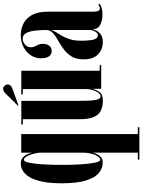

<svg xmlns="http://www.w3.org/2000/svg" viewBox="142 -824 932 1257"><g transform="rotate(-90 608.5 -196.0)"><path d="M191.5 250V240H237V-55Q234 -42.5 227.2 -27.2Q220.5 -12 207.2 -1Q194 10 172 10Q136 10 105.2 -14.5Q74.5 -39 55.5 -97.8Q36.5 -156.5 36.5 -259Q36.5 -354.5 54 -413.5Q71.5 -472.5 100.8 -499.5Q130 -526.5 164.5 -526.5Q189.5 -526.5 204.2 -514Q219 -501.5 226.2 -484.8Q233.5 -468 237 -454.5V-523.5H359V240H403.5V250ZM191.5 -6Q202 -6 212.5 -21.5Q223 -37 229.8 -61.8Q236.5 -86.5 237 -114.5V-404.5Q234.5 -429 227.2 -452.2Q220 -475.5 210.5 -490.8Q201 -506 190.5 -506Q178 -506 170.8 -469.8Q163.5 -433.5 160.2 -376.5Q157 -319.5 157 -257.5Q157 -191 160.5 -133.8Q164 -76.5 171.5 -41.2Q179 -6 191.5 -6Z M578 11Q540 11 512.8 -2Q485.5 -15 470.8 -48Q456 -81 456 -141.5V-513H421.5V-523H576V-153.5Q576 -70 581.8 -37.2Q587.5 -4.5 605.5 -4.5Q619.5 -4.5 630.2 -20Q641 -35.5 647.2 -56.8Q653.5 -78 653.5 -94.5V-513H618.5V-523H773.5V-10H809.5V0H655V-57Q649.5 -33.5 634 -11.2Q618.5 11 578 11ZM547 -542 544.5 -545.5 628 -629.5Q641 -642 655 -642Q670.5 -642 680 -625.5Q683.5 -619 683.5 -612Q683.5 -591 655.5 -581Z M960.5 10.5Q912.5 10.5 880.2 -21Q848 -52.5 848 -115.5Q848 -164 867.5 -195Q887 -226 915.5 -246.5Q944 -267 972.5 -282.8Q1001 -298.5 1020.5 -316.2Q1040 -334 1040 -360.5Q1040 -397 1036 -432.5Q1032 -468 1020 -491Q1008 -514 983.5 -514Q962.5 -514 944.8 -499.2Q927 -484.5 927 -458.5Q927 -445 932.8 -434.2Q938.5 -423.5 944 -411.5Q949.5 -399.5 949.5 -382.5Q949.5 -356.5 937.2 -340.2Q925 -324 902 -324Q879.5 -324 867.2 -342.5Q855 -361 855 -393.5Q855 -431.5 875 -461.5Q895 -491.5 929.5 -509Q964 -526.5 1008 -526.5Q1046.5 -526.5 1081.2 -509.5Q1116 -492.5 1138 -453.8Q1160 -415 1160 -350V-52.5Q1160 -8.5 1181.5 -8.5Q1188 -8.5 1195.2 -12.2Q1202.5 -16 1206 -19.5L1211.5 -10.5Q1207 -5 1188.5 1.8Q1170 8.5 1139.5 8.5Q1103.5 8.5 1074.2 -6.5Q1045 -21.5 1044.5 -57Q1042.5 -44 1034.2 -28.2Q1026 -12.5 1008.5 -1Q991 10.5 960.5 10.5ZM1005 -22Q1019.5 -22 1029.8 -39.8Q1040 -57.5 1040 -74V-330Q1038.5 -316 1027.8 -299Q1017 -282 1003.5 -259.5Q990 -237 980 -206Q970 -175 970 -132.5Q970 -80.5 977 -51.2Q984 -22 1005 -22Z"/></g></svg>

Font: Imbue 100pt
Style: Bold
Weight: 700
Designer: Tyler Finck
Foundry: Etcetera Type Company
Version: Version 1.102; ttfautohint (v1.8.3)